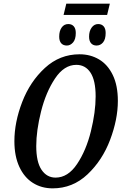

<svg xmlns="http://www.w3.org/2000/svg" viewBox="-20 -1023 668 1054"><path d="M59 -248Q59 -352 102 -463.5Q145 -575 226.5 -650Q308 -725 417 -725Q476 -725 523.5 -697Q571 -669 599 -611.5Q627 -554 627 -469Q627 -368 584.5 -255.5Q542 -143 460.5 -66Q379 11 269 11Q208 11 160.5 -19Q113 -49 86 -107.5Q59 -166 59 -248ZM505 -494Q505 -581 477 -624Q449 -667 399 -667Q332 -667 282 -592Q232 -517 205.5 -411.5Q179 -306 179 -221Q179 -134 208 -91Q237 -48 285 -48Q353 -48 403 -122.5Q453 -197 479 -302.5Q505 -408 505 -494ZM344 -1003H583L568 -941H329ZM305 -822Q305 -853 318.5 -872Q332 -891 355 -891Q374 -891 385 -878.5Q396 -866 396 -842Q396 -807 381 -790Q366 -773 347 -773Q327 -773 316 -785.5Q305 -798 305 -822ZM469 -822Q469 -852 483 -871.5Q497 -891 519 -891Q538 -891 549 -878.5Q560 -866 560 -842Q560 -807 545.5 -790Q531 -773 510 -773Q491 -773 480 -785.5Q469 -798 469 -822Z"/></svg>

Font: Noto Serif CondSemiBold
Style: Italic
Weight: 600
Width: 3
Italic angle: -12°
Designer: Monotype Design Team
Foundry: Monotype Imaging Inc.
Version: Version 1.001